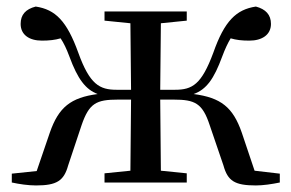

<svg xmlns="http://www.w3.org/2000/svg" viewBox="-20 -557 889 586"><path d="M299 -494 378 -486 380 -283H336C284 -283 254 -299 219 -396C184 -493 149 -528 89 -537C58 -529 43 -512 43 -484C43 -451 69 -433 108 -433C130 -433 148 -435 165 -440C175 -425 183 -408 192 -384C217 -316 241 -284 278 -270C196 -259 159 -230 132 -152L92 -35L16 -27V0C39 5 66 9 90 9C153 9 175 -5 188 -52L229 -175C252 -242 274 -253 340 -253H380L378 -36L299 -28V0H550V-28L471 -36L469 -253H510C575 -253 598 -242 620 -175L662 -52C675 -5 696 9 761 9C783 9 810 5 834 0V-27L757 -36L718 -152C691 -230 654 -259 571 -270C610 -284 633 -316 658 -384C667 -408 675 -425 684 -440C701 -435 718 -433 741 -433C780 -433 807 -451 807 -484C807 -512 791 -529 761 -537C701 -528 665 -493 631 -396C595 -299 567 -283 514 -283H469L471 -486L550 -494V-522H299Z"/></svg>

Font: Noto Serif KR Medium
Style: Regular
Weight: 500
Designer: Ryoko NISHIZUKA 西塚涼子 (kana & ideographs); Frank Grießhammer (Latin, Greek & Cyrillic); Wenlong ZHANG 张文龙 (bopomofo); San
Foundry: Adobe
Version: Version 2.001;hotconv 1.1.0;makeotfexe 2.6.0